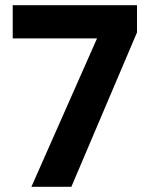

<svg xmlns="http://www.w3.org/2000/svg" viewBox="-20 -720 576 740"><path d="M101 0 354 -572H29V-700H508V-595L255 0Z"/></svg>

Font: DM Sans 18pt Black
Style: Regular
Weight: 900
Designer: Colophon Foundry, Jonny Pinhorn
Foundry: Colophon Foundry
Version: Version 4.004;gftools[0.9.30]